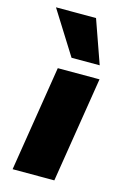

<svg xmlns="http://www.w3.org/2000/svg" viewBox="-119 -833 589 889"><g transform="rotate(15 175.5 -388.0)"><path d="M35 0 116 -506H316L235 0ZM165 -569 35 -776H227L300 -569Z"/></g></svg>

Font: Nunito Sans 7pt SemiExpanded Black
Style: Italic
Weight: 900
Width: 6
Italic angle: -9°
Designer: Vernon Adams
Foundry: Vernon Adams
Version: Version 3.101;gftools[0.9.27]